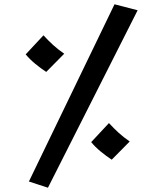

<svg xmlns="http://www.w3.org/2000/svg" viewBox="-20 -809 753 897"><path d="M204 68 115 39 515 -789 623 -761ZM502 -63Q476 -80 450.5 -101Q425 -122 406 -145L489 -234Q512 -209 534.5 -188.5Q557 -168 586 -148ZM196 -473Q170 -490 144.5 -511Q119 -532 100 -555L183 -644Q206 -619 228.5 -598.5Q251 -578 280 -558Z"/></svg>

Font: Marhey Light
Style: Regular
Weight: 300
Designer: Nur Syamsi & Bustanul Arifin
Foundry: Namelatype
Version: Version 1.000